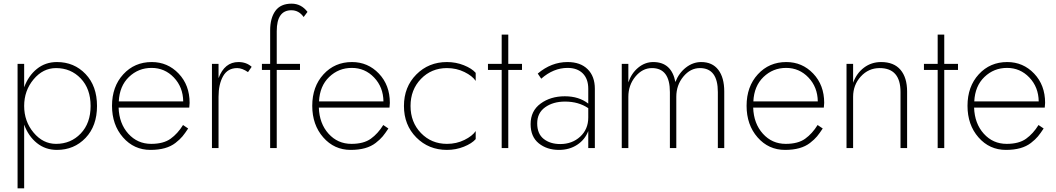

<svg xmlns="http://www.w3.org/2000/svg" viewBox="-20 -809 5771 1049"><path d="M286 -437Q215 -437 163.5 -375.5Q112 -314 112 -230Q112 -146 163.5 -84.5Q215 -23 286 -23Q367 -23 421 -79.5Q475 -136 475 -230Q475 -324 421 -380.5Q367 -437 286 -437ZM291 10Q228 10 181.5 -27.5Q135 -65 112 -128V220H76V-460H112V-332Q135 -395 181.5 -432.5Q228 -470 291 -470Q385 -470 447.5 -404.5Q510 -339 510 -230Q510 -121 447.5 -55.5Q385 10 291 10Z M592 -231Q592 -336 653.5 -403Q715 -470 809 -470Q896 -470 956 -407Q1016 -344 1016 -247Q1016 -237 1014 -221H628Q631 -134 681 -78.5Q731 -23 806 -23Q873 -23 912 -51Q951 -79 980 -126L1008 -107Q991 -81 977 -64Q963 -47 938.5 -28Q914 -9 880 0.5Q846 10 802 10Q712 10 652 -58.5Q592 -127 592 -231ZM981 -255Q980 -333 930 -385.5Q880 -438 808 -438Q736 -438 684.5 -388.5Q633 -339 629 -255Z M1335 -415Q1303 -437 1276 -437Q1224 -437 1199 -393Q1174 -349 1174 -280V0H1138V-460H1174V-382Q1207 -470 1283 -470Q1326 -470 1355 -444Z M1639 -716Q1613 -753 1572 -753Q1492 -753 1492 -639V-460H1619V-427H1492V0H1456V-427H1411V-460H1456V-643Q1456 -710 1484.5 -749.5Q1513 -789 1573 -789Q1626 -789 1660 -744Z M1686 -231Q1686 -336 1747.5 -403Q1809 -470 1903 -470Q1990 -470 2050 -407Q2110 -344 2110 -247Q2110 -237 2108 -221H1722Q1725 -134 1775 -78.5Q1825 -23 1900 -23Q1967 -23 2006 -51Q2045 -79 2074 -126L2102 -107Q2085 -81 2071 -64Q2057 -47 2032.5 -28Q2008 -9 1974 0.5Q1940 10 1896 10Q1806 10 1746 -58.5Q1686 -127 1686 -231ZM2075 -255Q2074 -333 2024 -385.5Q1974 -438 1902 -438Q1830 -438 1778.5 -388.5Q1727 -339 1723 -255Z M2422 -23Q2474 -23 2517.5 -44.5Q2561 -66 2579 -93V-49Q2558 -25 2514.5 -7.5Q2471 10 2422 10Q2322 10 2254.5 -58Q2187 -126 2187 -230Q2187 -334 2254.5 -402Q2322 -470 2422 -470Q2471 -470 2514.5 -452.5Q2558 -435 2579 -411V-367Q2561 -394 2517.5 -415.5Q2474 -437 2422 -437Q2337 -437 2280 -378Q2223 -319 2223 -230Q2223 -141 2280 -82Q2337 -23 2422 -23Z M2721 -620H2757V-460H2832V-427H2757V0H2721V-427H2646V-460H2721Z M2937 -379 2918 -407Q2992 -470 3081 -470Q3151 -470 3190.5 -431Q3230 -392 3230 -324V0H3194V-93Q3176 -46 3133.5 -18Q3091 10 3034 10Q2968 10 2923.5 -26Q2879 -62 2879 -131Q2879 -203 2933.5 -243Q2988 -283 3066 -283Q3143 -283 3194 -243V-324Q3194 -378 3164 -408Q3134 -438 3081 -438Q3004 -438 2937 -379ZM3041 -22Q3106 -22 3150 -62.5Q3194 -103 3194 -167V-218Q3141 -254 3067 -254Q3002 -254 2958.5 -223Q2915 -192 2915 -135Q2915 -78 2950.5 -50Q2986 -22 3041 -22Z M3937 -309V0H3902V-306Q3902 -437 3804 -437Q3752 -437 3713.5 -390.5Q3675 -344 3675 -280V0H3640V-306Q3640 -437 3542 -437Q3490 -437 3451.5 -390.5Q3413 -344 3413 -280V0H3377V-460H3413V-359Q3430 -409 3467 -439.5Q3504 -470 3549 -470Q3649 -470 3670 -361Q3689 -410 3727.5 -440Q3766 -470 3811 -470Q3872 -470 3904.5 -427.5Q3937 -385 3937 -309Z M4059 -231Q4059 -336 4120.5 -403Q4182 -470 4276 -470Q4363 -470 4423 -407Q4483 -344 4483 -247Q4483 -237 4481 -221H4095Q4098 -134 4148 -78.5Q4198 -23 4273 -23Q4340 -23 4379 -51Q4418 -79 4447 -126L4475 -107Q4458 -81 4444 -64Q4430 -47 4405.5 -28Q4381 -9 4347 0.5Q4313 10 4269 10Q4179 10 4119 -58.5Q4059 -127 4059 -231ZM4448 -255Q4447 -333 4397 -385.5Q4347 -438 4275 -438Q4203 -438 4151.5 -388.5Q4100 -339 4096 -255Z M4900 -306Q4900 -437 4786 -437Q4725 -437 4683 -391Q4641 -345 4641 -280V0H4605V-460H4641V-357Q4660 -409 4700.5 -439.5Q4741 -470 4794 -470Q4864 -470 4900 -427.5Q4936 -385 4936 -309V0H4900Z M5103 -620H5139V-460H5214V-427H5139V0H5103V-427H5028V-460H5103Z M5266 -231Q5266 -336 5327.5 -403Q5389 -470 5483 -470Q5570 -470 5630 -407Q5690 -344 5690 -247Q5690 -237 5688 -221H5302Q5305 -134 5355 -78.5Q5405 -23 5480 -23Q5547 -23 5586 -51Q5625 -79 5654 -126L5682 -107Q5665 -81 5651 -64Q5637 -47 5612.5 -28Q5588 -9 5554 0.5Q5520 10 5476 10Q5386 10 5326 -58.5Q5266 -127 5266 -231ZM5655 -255Q5654 -333 5604 -385.5Q5554 -438 5482 -438Q5410 -438 5358.5 -388.5Q5307 -339 5303 -255Z"/></svg>

Font: Renner
Style: Thin
Weight: 200
Version: Version 003.000 ; ttfautohint (v0.97) -l 8 -r 50 -G 200 -x 1